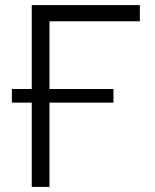

<svg xmlns="http://www.w3.org/2000/svg" viewBox="-20 -733 608 753"><path d="M104.5 0V-330.5H26.5V-384H104.5V-713H528.5V-649.5H174V-384H425V-330.5H174V0Z"/></svg>

Font: Heraclito Light
Style: Regular
Weight: 300
Designer: Kostas Bartsokas (font) & Cristiano Sobral (main changes)
Foundry: Kostas Bartsokas (font) & Cristiano Sobral (main changes)
Version: Version 1.00;July 8, 2020;FontCreator 13.0.0.2655 64-bit